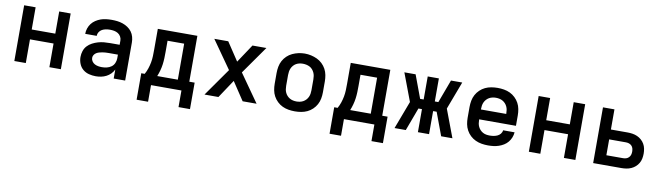

<svg xmlns="http://www.w3.org/2000/svg" viewBox="-37 -1070 6074 1764"><g transform="rotate(10 3000.0 -188.0)"><path d="M83 0V-520H190V-313H410V-520H517V0H410V-221H190V0Z M843 8Q811 8 779.5 0Q748 -8 723.5 -28.5Q699 -49 687 -79.5Q675 -110 675 -142Q675 -171 684 -198.5Q693 -226 712 -246.5Q731 -267 756.5 -280.5Q782 -294 809.5 -302Q837 -310 865 -312.5Q893 -315 922 -315H1010V-355Q1010 -374 1000 -391.5Q990 -409 973.5 -419Q957 -429 937.5 -432.5Q918 -436 899 -436Q880 -436 861 -432.5Q842 -429 825.5 -420Q809 -411 798.5 -394.5Q788 -378 788 -359Q788 -359 788 -359Q788 -359 788 -359Q788 -359 788 -359Q788 -359 788 -359H681Q681 -359 681 -359.5Q681 -360 681 -360Q681 -386 689.5 -411Q698 -436 713.5 -456Q729 -476 751 -490.5Q773 -505 797 -513.5Q821 -522 847 -525Q873 -528 899 -528Q925 -528 951 -525Q977 -522 1002 -513.5Q1027 -505 1049.5 -490Q1072 -475 1087.5 -454Q1103 -433 1110 -407Q1117 -381 1117 -355V0H1010V-84Q999 -61 981 -43Q963 -25 940.5 -13.5Q918 -2 893 3Q868 8 843 8ZM885 -84Q908 -84 931 -89.5Q954 -95 972.5 -108.5Q991 -122 1000.5 -144Q1010 -166 1010 -189V-223H922Q907 -223 892.5 -222Q878 -221 864 -218.5Q850 -216 836 -212Q822 -208 810 -200.5Q798 -193 790 -180.5Q782 -168 782 -153Q782 -136 792 -121Q802 -106 817.5 -98Q833 -90 850 -87Q867 -84 885 -84Z M1251 155V-92H1283Q1298 -119 1307.5 -147.5Q1317 -176 1322.5 -205.5Q1328 -235 1329 -265Q1330 -295 1330 -325V-520H1699V-92H1749V155H1642V0H1358V155ZM1400 -92H1592V-428H1437V-325Q1437 -295 1436 -265.5Q1435 -236 1431 -206.5Q1427 -177 1419 -148Q1411 -119 1400 -92Z M1857 0 2040 -260 1857 -520H1987L2100 -350L2213 -520H2343L2160 -260L2343 0H2213L2100 -170L1987 0Z M2700 8Q2670 8 2640.5 3Q2611 -2 2584.5 -14.5Q2558 -27 2536 -48Q2514 -69 2500 -95Q2486 -121 2480.5 -150.5Q2475 -180 2475 -210V-310Q2475 -340 2480.5 -369.5Q2486 -399 2500 -425Q2514 -451 2536 -472Q2558 -493 2585 -505.5Q2612 -518 2641 -524.5Q2670 -531 2700 -531Q2730 -531 2759 -524.5Q2788 -518 2815 -505.5Q2842 -493 2864 -472Q2886 -451 2900 -425Q2914 -399 2919.5 -369.5Q2925 -340 2925 -310V-210Q2925 -180 2919.5 -150.5Q2914 -121 2900 -95Q2886 -69 2864 -48Q2842 -27 2815.5 -14.5Q2789 -2 2759.5 3Q2730 8 2700 8ZM2700 -84Q2716 -84 2732.5 -87.5Q2749 -91 2763 -99Q2777 -107 2788 -119Q2799 -131 2806 -146Q2813 -161 2815.5 -177.5Q2818 -194 2818 -210V-310Q2818 -326 2815.5 -342.5Q2813 -359 2806 -374Q2799 -389 2788 -401.5Q2777 -414 2762.5 -421.5Q2748 -429 2731.5 -432.5Q2715 -436 2698 -436Q2682 -436 2666 -432.5Q2650 -429 2636 -421Q2622 -413 2611 -400.5Q2600 -388 2593.5 -373Q2587 -358 2584.5 -342Q2582 -326 2582 -310V-210Q2582 -194 2584.5 -177.5Q2587 -161 2594 -146Q2601 -131 2612 -119Q2623 -107 2637 -99Q2651 -91 2667.5 -87.5Q2684 -84 2700 -84Z M3051 155V-92H3083Q3098 -119 3107.5 -147.5Q3117 -176 3122.5 -205.5Q3128 -235 3129 -265Q3130 -295 3130 -325V-520H3499V-92H3549V155H3442V0H3158V155ZM3200 -92H3392V-428H3237V-325Q3237 -295 3236 -265.5Q3235 -236 3231 -206.5Q3227 -177 3219 -148Q3211 -119 3200 -92Z M3630 0 3728 -260 3630 -520H3735L3815 -305H3848V-520H3952V-305H3985L4065 -520H4170L4072 -260L4170 0H4065L3985 -215H3952V0H3848V-215H3815L3735 0Z M4503 8Q4473 8 4443 3Q4413 -2 4386 -14.5Q4359 -27 4337 -47.5Q4315 -68 4300.5 -94.5Q4286 -121 4280.5 -150.5Q4275 -180 4275 -210V-310Q4275 -340 4280.5 -369.5Q4286 -399 4300 -425Q4314 -451 4336 -472Q4358 -493 4384.5 -505.5Q4411 -518 4440.5 -523Q4470 -528 4500 -528Q4530 -528 4559.5 -523Q4589 -518 4615.5 -505.5Q4642 -493 4664 -472Q4686 -451 4700 -425Q4714 -399 4719.5 -369.5Q4725 -340 4725 -310V-214H4382V-210Q4382 -193 4384.5 -177Q4387 -161 4394 -146Q4401 -131 4412.5 -118.5Q4424 -106 4438.5 -98Q4453 -90 4469.5 -87Q4486 -84 4503 -84Q4521 -84 4539 -87Q4557 -90 4573.5 -97.5Q4590 -105 4602 -119.5Q4614 -134 4616 -153H4723Q4721 -127 4711.5 -103.5Q4702 -80 4686 -60.5Q4670 -41 4648 -27.5Q4626 -14 4602 -6Q4578 2 4553 5Q4528 8 4503 8ZM4618 -306V-310Q4618 -326 4615.5 -342.5Q4613 -359 4606 -374Q4599 -389 4588 -401Q4577 -413 4563 -421Q4549 -429 4532.5 -432.5Q4516 -436 4500 -436Q4484 -436 4467.5 -432.5Q4451 -429 4437 -421Q4423 -413 4412 -401Q4401 -389 4394 -374Q4387 -359 4384.5 -342.5Q4382 -326 4382 -310V-306Z M4883 0V-520H4990V-313H5210V-520H5317V0H5210V-221H4990V0Z M5483 0V-520H5590V-332H5746Q5769 -332 5792 -328.5Q5815 -325 5836.5 -315.5Q5858 -306 5875.5 -290.5Q5893 -275 5904.5 -255Q5916 -235 5920.5 -212Q5925 -189 5925 -166Q5925 -143 5920.5 -120Q5916 -97 5904.5 -77Q5893 -57 5875.5 -41.5Q5858 -26 5836.5 -16.5Q5815 -7 5792 -3.5Q5769 0 5746 0ZM5590 -92H5746Q5761 -92 5775 -96.5Q5789 -101 5799.5 -112Q5810 -123 5814 -137Q5818 -151 5818 -166Q5818 -181 5814 -195.5Q5810 -210 5799.5 -220.5Q5789 -231 5775 -235.5Q5761 -240 5746 -240H5590Z"/></g></svg>

Font: Iosevka Custom SmBdEx
Style: Regular
Weight: 600
Width: 7
Monospace: yes
Designer: Belleve Invis
Foundry: Belleve Invis
Version: Version 11.2.4; ttfautohint (v1.8.4)